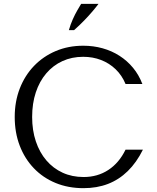

<svg xmlns="http://www.w3.org/2000/svg" viewBox="-20 -961 810 991"><path d="M410.9 10.2Q332.1 10.2 267 -16.6Q201.9 -43.4 154.8 -92.6Q107.6 -141.8 81.8 -209.1Q56 -276.3 56 -357.3Q56 -437.1 82.1 -504.3Q108.2 -571.5 155.7 -620.9Q203.2 -670.2 267.9 -697.6Q332.6 -725 409.8 -725Q462 -725 509.4 -711.8Q556.7 -698.7 596.6 -673.1Q636.5 -647.6 666.7 -611Q696.9 -574.5 714.8 -527.5H628Q609.5 -572.1 577 -603.4Q544.4 -634.8 501.7 -651.3Q459.1 -667.8 409.5 -667.8Q350.6 -667.8 302.2 -645.6Q253.8 -623.4 218.8 -582.3Q183.7 -541.2 164.8 -484.1Q145.9 -427 145.9 -357.5Q145.9 -287.9 165.1 -231Q184.2 -174.1 219.4 -133Q254.6 -91.9 303.3 -69.6Q352 -47.3 411.5 -47.3Q483.6 -47.3 539.2 -83.8Q594.8 -120.2 627.9 -188.4H717.6Q684.6 -121.9 639.4 -77.8Q594.3 -33.7 537.3 -11.7Q480.3 10.2 410.9 10.2ZM335.4 -805.3Q344.3 -836.1 355.7 -861.5Q367.1 -886.9 378.7 -907Q390.3 -927.1 398.9 -941.2H488.5Q477 -925.5 458.3 -903.4Q439.6 -881.3 415.3 -856.1Q391 -830.8 362.1 -805.3Z"/></svg>

Font: Russolo 10pt ExtraLight
Style: Regular
Weight: 200
Designer: Micah Stupak-Hahn
Version: Version 1.000